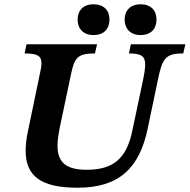

<svg xmlns="http://www.w3.org/2000/svg" viewBox="-20 -864 887 898"><path d="M343 14C538 14 633 -79 671 -264L718 -488C739 -591 753 -614 837 -614L847 -657H592L583 -614C639 -614 659 -603 659 -562C659 -544 655 -518 648 -485L600 -258C573 -120 508 -70 385 -70C286 -70 249 -107 249 -183C249 -206 253 -234 259 -265L313 -521C329 -596 345 -614 424 -614L434 -657H104L95 -614C153 -614 174 -604 174 -568C174 -557 172 -543 168 -526L110 -247C103 -214 100 -185 100 -159C100 -37 176 14 343 14ZM417 -700C466 -700 492 -729 492 -773C492 -815 466 -844 417 -844C370 -844 343 -815 343 -772C343 -729 371 -700 417 -700ZM637 -700C686 -700 712 -729 712 -773C712 -815 686 -844 637 -844C590 -844 563 -815 563 -772C563 -729 591 -700 637 -700Z"/></svg>

Font: STIX Two Text
Style: Bold Italic
Weight: 700
Italic angle: -12°
Designer: Ross Mills, John Hudson & Paul Hanslow, Tiro Typeworks Ltd; with prior portions MicroPress Inc. and Coen Hoffman, Elsevi
Foundry: Tiro Typeworks Ltd
Version: Version 2.13 b171